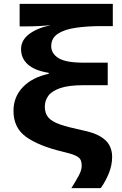

<svg xmlns="http://www.w3.org/2000/svg" viewBox="-20 -762 624 979"><path d="M493.7 197.3H343.8Q366.7 161.1 381.6 133.5Q396.5 106 396.5 83.5Q396.5 65.4 390.9 53.2Q385.3 41 364.5 31.2Q343.8 21.5 298.8 11.2Q178.2 -17.6 113.5 -63.7Q48.8 -109.9 48.8 -196.8Q48.8 -268.1 96.7 -317.9Q144.5 -367.7 228.5 -385.7V-390.6Q156.7 -402.3 122.1 -433.3Q87.4 -464.4 87.4 -511.7Q87.4 -557.1 128.9 -588.4Q170.4 -619.6 238.8 -633.3Q215.3 -631.3 182.9 -629.4Q150.4 -627.4 111.3 -627.4H80.1V-742.2H555.2V-628.9H497.6Q426.3 -628.9 367.9 -620.6Q309.6 -612.3 275.4 -590.1Q241.2 -567.9 241.2 -526.4Q241.2 -489.3 278.1 -465.8Q314.9 -442.4 407.7 -442.4H529.3V-327.6H406.2Q329.6 -327.6 286.4 -312.5Q243.2 -297.4 225.8 -272.7Q208.5 -248 208.5 -218.3Q208.5 -183.6 226.8 -162.6Q245.1 -141.6 286.4 -127.4Q327.6 -113.3 396.5 -98.6Q458 -86.4 491.7 -66.2Q525.4 -45.9 538.6 -19.8Q551.8 6.3 551.8 37.1Q551.8 79.6 535.6 120.1Q519.5 160.6 493.7 197.3Z"/></svg>

Font: Lunasima
Style: Bold
Weight: 700
Designer: The DocRepair Project, Monotype Design Team
Foundry: Google
Version: Version 2.009